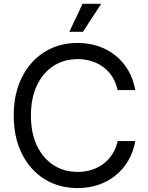

<svg xmlns="http://www.w3.org/2000/svg" viewBox="-20 -960 766 991"><path d="M381.3 10.7Q283.7 10.7 209.2 -35.9Q134.8 -82.5 92.8 -167Q50.8 -251.5 50.8 -363.3Q50.8 -476.1 92.8 -560.3Q134.8 -644.5 209.2 -691.4Q283.7 -738.3 381.3 -738.3Q437.5 -738.3 487.1 -721.7Q536.6 -705.1 576.2 -673.3Q615.7 -641.6 641.8 -596.7Q668 -551.8 678.2 -495.1H586.9Q578.6 -533.7 559.8 -563.5Q541 -593.3 513.7 -613.5Q486.3 -633.8 452.6 -644.3Q418.9 -654.8 381.3 -654.8Q309.6 -654.8 255.1 -619.1Q200.7 -583.5 170.2 -518.3Q139.6 -453.1 139.6 -363.3Q139.6 -273.9 170.4 -208.7Q201.2 -143.6 255.4 -108.2Q309.6 -72.8 381.3 -72.8Q418.9 -72.8 452.6 -83.3Q486.3 -93.8 513.4 -114Q540.5 -134.3 559.6 -163.8Q578.6 -193.4 587.4 -231.9H678.2Q668.5 -175.8 642.1 -131.1Q615.7 -86.4 576.4 -54.4Q537.1 -22.5 487.3 -5.9Q437.5 10.7 381.3 10.7ZM337.9 -795.9 406.2 -940.4H502.4L408.2 -795.9Z"/></svg>

Font: Inter 24pt
Style: Regular
Weight: 400
Designer: Rasmus Andersson
Foundry: rsms
Version: Version 4.001;git-66647c0bb